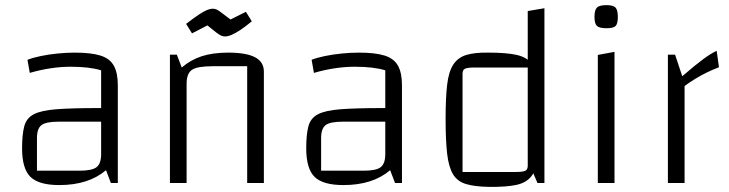

<svg xmlns="http://www.w3.org/2000/svg" viewBox="-20 -713 2839 748"><path d="M211 8Q131 8 98.5 -24Q66 -56 66 -135Q66 -189 74.5 -221Q83 -253 112 -268Q141 -283 201 -287.5Q261 -292 364 -292H404V-239H209Q159 -239 141.5 -225.5Q124 -212 124 -175V-48H290Q339 -48 356.5 -62Q374 -76 374 -113V-439Q329 -453 255 -453Q218 -453 177.5 -447Q137 -441 96 -429L87 -480Q107 -488 138 -494.5Q169 -501 204 -504.5Q239 -508 271 -508Q335 -508 371.5 -496.5Q408 -485 423.5 -457Q439 -429 439 -381V0H412L393 -50Q325 8 211 8Z M642 0V-500H669L688 -450Q723 -480 766 -494Q809 -508 869 -508Q939 -508 973.5 -490Q1008 -472 1008 -434V0H943V-455H808Q749 -455 728 -441Q707 -427 707 -387V0ZM857 -571Q849 -571 842 -574Q835 -577 823 -586Q811 -595 788 -614L728 -583L705 -620Q735 -643 754.5 -656Q774 -669 786.5 -674Q799 -679 809 -679Q816 -679 822.5 -676.5Q829 -674 841 -665Q853 -656 878 -637L938 -667L961 -630Q937 -610 917.5 -597Q898 -584 883 -577.5Q868 -571 857 -571Z M1318 8Q1238 8 1205.5 -24Q1173 -56 1173 -135Q1173 -189 1181.5 -221Q1190 -253 1219 -268Q1248 -283 1308 -287.5Q1368 -292 1471 -292H1511V-239H1316Q1266 -239 1248.5 -225.5Q1231 -212 1231 -175V-48H1397Q1446 -48 1463.5 -62Q1481 -76 1481 -113V-439Q1436 -453 1362 -453Q1325 -453 1284.5 -447Q1244 -441 1203 -429L1194 -480Q1214 -488 1245 -494.5Q1276 -501 1311 -504.5Q1346 -508 1378 -508Q1442 -508 1478.5 -496.5Q1515 -485 1530.5 -457Q1546 -429 1546 -381V0H1519L1500 -50Q1432 8 1318 8Z M1883 -508Q1951 -508 1991 -499.5Q2031 -491 2051 -465.5Q2071 -440 2077 -388.5Q2083 -337 2083 -250Q2083 -160 2077 -107Q2071 -54 2051 -27.5Q2031 -1 1991 7.5Q1951 16 1883 15Q1829 14 1795.5 4Q1762 -6 1745 -34Q1728 -62 1722 -114Q1716 -166 1716 -250Q1716 -332 1722 -383Q1728 -434 1746 -461.5Q1764 -489 1797 -499Q1830 -509 1883 -508ZM2036 -450H1830Q1802 -450 1792 -445.5Q1782 -441 1782 -426V-43H1987Q2016 -43 2026 -47.5Q2036 -52 2036 -67ZM2101 -681V0H2074L2036 -88V-670Z M2309 -499 2374 -511V0H2309ZM2343 -603Q2315 -603 2305.5 -612Q2296 -621 2296 -647Q2296 -674 2305.5 -683.5Q2315 -693 2343 -693Q2369 -693 2378 -683.5Q2387 -674 2387 -647Q2387 -621 2378.5 -612Q2370 -603 2343 -603Z M2610 -500 2638 -416Q2689 -460 2719.5 -482.5Q2750 -505 2772 -515L2781 -451Q2757 -442 2733.5 -430.5Q2710 -419 2688 -405.5Q2666 -392 2647 -378V0H2582V-500Z"/></svg>

Font: Changa ExtraLight
Style: Regular
Weight: 250
Designer: Eduardo Rodriguez Tunni
Foundry: Eduardo Rodriguez Tunni
Version: Version 3.002; ttfautohint (v1.8.2)